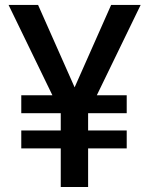

<svg xmlns="http://www.w3.org/2000/svg" viewBox="-20 -747 596 767"><path d="M132.1 -727.3 278.1 -398.1 424 -727.3H541.9L366.8 -366.5H486.2V-294.7H332V-294.4V-225.9H486.2V-154.1H332V0H222.7V-154.1H65V-225.9H222.7V-294.7H65V-366.5H189.3L14.2 -727.3Z"/></svg>

Font: Inter UI Medium
Style: Regular
Weight: 500
Designer: Rasmus Andersson
Foundry: rsms
Version: 3.2;8d6f07862